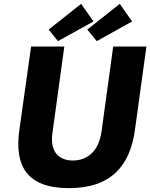

<svg xmlns="http://www.w3.org/2000/svg" viewBox="-20 -964 778 994"><path d="M400 -944 232 -811 280 -751 464 -853ZM600 -944 432 -811 481 -751 664 -853ZM678 -287 738 -723H566L505 -279C489 -176 428 -133 357 -133C287 -133 236 -176 252 -279L313 -723H141L80 -290C55 -108 116 10 337 10C557 10 652 -108 678 -287Z"/></svg>

Font: United Sans ExtraBold
Style: Italic
Weight: 800
Italic angle: -8°
Designer: Pablo Impallari, Rodrigo Fuenzalida (Modified by Dan O. Williams)
Version: Version 1.000;PS 001.000;hotconv 1.0.88;makeotf.lib2.5.64775